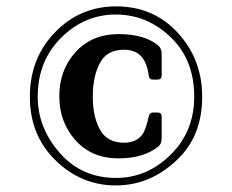

<svg xmlns="http://www.w3.org/2000/svg" viewBox="-20 -767 724 599"><path d="M349.6 -660.6Q430.7 -660.6 473.1 -625.5Q484.4 -616.2 484.4 -599.1V-531.7Q484.4 -518.6 471.7 -518.6H457.5Q445.8 -518.6 444.3 -530.3Q439.5 -567.4 423.3 -587.9Q404.3 -611.8 367.2 -611.8Q317.4 -611.8 295.4 -576.7Q269.5 -534.2 269.5 -465.8Q269.5 -397.5 295.4 -356.9Q317.9 -321.8 367.2 -321.8Q404.3 -321.8 423.3 -346.2Q434.6 -360.4 444.3 -404.8Q446.8 -416 457.5 -416H471.7Q484.4 -416 484.4 -402.8V-335.4Q484.4 -317.9 473.1 -309.1Q426.8 -272.9 349.6 -272.9Q265.1 -272.9 213.9 -331.1Q165 -387.2 165 -467Q165 -546.9 213.9 -602.5Q265.6 -660.6 349.6 -660.6ZM342.3 -747.1Q460.4 -747.1 536.6 -662.6Q610.8 -580.1 610.8 -465.3Q610.8 -342.3 532.2 -268.1Q448.7 -188.5 341.3 -188.5Q232.4 -188.5 151.9 -268.1Q73.2 -345.7 73.2 -465.3Q73.2 -584.5 150.4 -665Q229 -747.1 342.3 -747.1ZM341.3 -721.7Q243.7 -721.7 170.9 -649.4Q97.7 -576.7 97.7 -465.3Q97.7 -366.2 169.4 -286.6Q236.8 -211.9 342.3 -211.9Q440.4 -211.9 514.6 -286.6Q585.9 -358.4 585.9 -465.3Q585.9 -578.6 515.6 -647.9Q440.9 -721.7 341.3 -721.7Z"/></svg>

Font: Simply Serif
Style: Bold
Weight: 700
Designer: Wojciech Kalinowski "wmk69" (wmk69@o2.pl)
Foundry: Wojciech Kalinowski "wmk69" (wmk69@o2.pl)
Version: Version 1.0.0; 2022-02-18